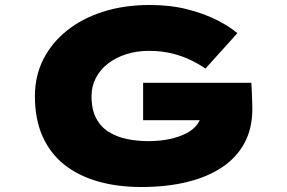

<svg xmlns="http://www.w3.org/2000/svg" viewBox="-20 -740 1149 770"><path d="M547 10Q451 10 372.5 -12.5Q294 -35 237.5 -80Q181 -125 150.5 -193.5Q120 -262 120 -355Q120 -435 153.5 -501.5Q187 -568 248 -617Q309 -666 393.5 -693Q478 -720 580 -720Q663 -720 730 -703Q797 -686 848 -660.5Q899 -635 932 -607L804 -465Q778 -483 745 -499Q712 -515 670.5 -525.5Q629 -536 577 -536Q528 -536 486 -522.5Q444 -509 413 -485Q382 -461 364.5 -427.5Q347 -394 347 -355Q347 -301 365.5 -266Q384 -231 416 -211Q448 -191 489 -182.5Q530 -174 575 -174Q622 -174 661 -182.5Q700 -191 728.5 -206Q757 -221 772.5 -243Q788 -265 788 -292V-314L817 -258H554V-408H988Q989 -393 990 -369.5Q991 -346 991.5 -326.5Q992 -307 992 -303Q992 -225 960.5 -166.5Q929 -108 870.5 -69Q812 -30 730 -10Q648 10 547 10Z"/></svg>

Font: Lexend Zetta Black
Style: Regular
Weight: 900
Designer: Bonnie Shaver-Troup, Thomas Jockin
Foundry: Lexend
Version: Version 1.007